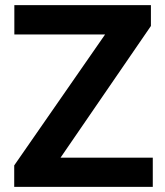

<svg xmlns="http://www.w3.org/2000/svg" viewBox="-20 -731 647 751"><path d="M577.6 -114.3V0H35.6V-84L391.1 -596.2H36.1V-710.9H570.3V-629.4L216.8 -114.3Z"/></svg>

Font: Vazirmatn RD UI FD
Style: Bold
Weight: 700
Designer: Saber Rastikerdar
Foundry: Saber Rastikerdar
Version: Version 33.003